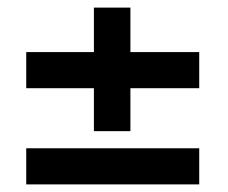

<svg xmlns="http://www.w3.org/2000/svg" viewBox="-20 -513 600 505"><path d="M323 -168H227V-281H49V-376H227V-493H323V-376H504V-281H323ZM504 -28H49V-123H504Z"/></svg>

Font: Storia Sans SemiBold
Style: Italic
Weight: 600
Italic angle: -13°
Designer: Campivisivi
Foundry: Accademia di Belle Arti di Urbino and students of MA course of Visual design
Version: Version 60.001;May 25, 2020;FontCreator 12.0.0.2522 64-bit